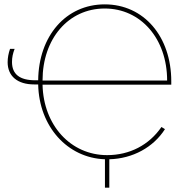

<svg xmlns="http://www.w3.org/2000/svg" viewBox="-20 -725 850 880"><path d="M765 -337V-352C765 -558 639 -705 460 -705C282 -705 157 -560 155 -357H142C70 -357 35 -385 35 -441C35 -462 39 -480 47 -501H26C19 -481 15 -460 15 -440C15 -376 60 -338 137 -338H155C159 -145 289 -1 461 5V135H481V5C589 2 683 -50 736 -133L720 -143C663 -60 574 -14 471 -14C304 -14 179 -151 175 -337ZM175 -356C175 -548 294 -686 460 -686C625 -686 746 -548 746 -356Z"/></svg>

Font: Fixel Display Thin
Style: Regular
Weight: 100
Designer: AlfaBravo + MacPaw
Foundry: Kyrylo Tkachov, Marchela Mozhyna, Serhii Makarenko, Maria Weinstein, Zakhar Kryvoshyya
Version: Version 1.211